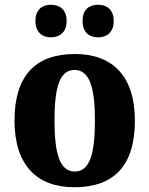

<svg xmlns="http://www.w3.org/2000/svg" viewBox="-20 -777 628 807"><path d="M393 -620C425 -620 458 -638 458 -689C458 -740 425 -757 393 -757C358 -757 327 -740 327 -689C327 -638 358 -620 393 -620ZM194 -620C227 -620 260 -638 260 -689C260 -740 227 -757 194 -757C161 -757 129 -740 129 -689C129 -638 161 -620 194 -620ZM292 10C460 10 547 -82 547 -270C547 -458 452 -550 295 -550C128 -550 41 -458 41 -270C41 -82 136 10 292 10ZM294 -56C232 -56 209 -130 209 -270C209 -411 231 -483 293 -483C356 -483 379 -411 379 -270C379 -130 357 -56 294 -56Z"/></svg>

Font: Noto Serif Devanagari SemiCondensed ExtraBold
Style: Regular
Weight: 800
Width: 4
Designer: Universal Thirst, Indian Type Foundry and the Monotype Design Team
Foundry: Monotype Imaging Inc.
Version: Version 2.004